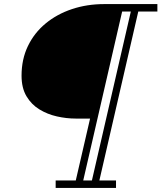

<svg xmlns="http://www.w3.org/2000/svg" viewBox="-20 -770 790 940"><path d="M350.5 -189.5Q305.5 -189.5 258.8 -200Q212 -210.5 172.8 -234.5Q133.5 -258.5 109.5 -299Q85.5 -339.5 85.5 -399.5Q85.5 -480 116.8 -544.8Q148 -609.5 203.5 -655.2Q259 -701 332.5 -725.5Q406 -750 490.5 -750H750.5V-713.5H657L466.5 113.5H548V150H252.5V113.5H351L421 -189.5ZM430 113.5 620.5 -713.5H578L387.5 113.5Z"/></svg>

Font: Bodoni* 06pt Fatface
Style: Italic
Weight: 900
Italic angle: -13°
Version: Version 2.3